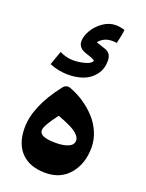

<svg xmlns="http://www.w3.org/2000/svg" viewBox="-157 -924 755 996"><g transform="rotate(20 220.5 -425.5)"><path d="M83 -619.1Q121.6 -600.6 157.2 -600.6Q191.4 -600.6 223.6 -609.9Q255.9 -619.1 260.7 -635.3Q253.9 -643.6 210.9 -656.7Q165 -671.4 165 -708.5Q165 -737.3 184.1 -769.8Q203.1 -802.2 236.1 -825Q269 -847.7 303.7 -847.7Q328.1 -847.7 355 -839.8Q353 -812 340.8 -762.7Q329.6 -764.6 314.9 -764.6Q269 -764.6 242.2 -730.5L292 -713.9Q329.1 -702.1 329.1 -659.2Q329.1 -614.3 304.9 -582.3Q280.8 -550.3 243.2 -535.9Q205.6 -521.5 158.2 -521.5Q106.4 -521.5 55.7 -542ZM222.7 -2.4Q135.7 -2.4 88.9 -50.5Q42 -98.6 42 -185.5Q42 -305.2 152.8 -447.3Q169.9 -469.7 193.8 -460.9Q235.4 -445.8 272.5 -420.9Q309.6 -396 339.1 -364Q368.7 -332 386 -291.3Q403.3 -250.5 403.3 -207.5Q403.3 -118.2 354.5 -60.3Q305.7 -2.4 222.7 -2.4ZM187 -304.7Q129.9 -230 129.9 -204.1Q129.9 -167 219.2 -167Q264.2 -167 290 -179Q315.9 -190.9 315.9 -214.4Q315.9 -226.6 306.9 -238.3Q297.9 -250 286.1 -258.5Q274.4 -267.1 253.9 -276.9Q233.4 -286.6 220.7 -291.7Q208 -296.9 187 -304.7Z"/></g></svg>

Font: Sahel FD-WOL
Style: Bold-FD-WOL
Weight: 700
Foundry: Saber Rastikerdar (saber.rastikerdar@gmail.com)
Version: Version 2.0.2